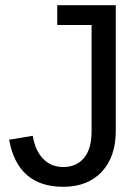

<svg xmlns="http://www.w3.org/2000/svg" viewBox="-20 -708 540 738"><path d="M223 10Q48 10 15 -171L106 -186Q115 -129 146 -97.5Q177 -66 223 -66Q274 -66 303 -101Q332 -136 332 -203V-612H200V-688H425V-205Q425 -105 371 -47.5Q317 10 223 10Z"/></svg>

Font: TharLon
Style: Regular
Weight: 400
Designer: Sai Zin Di Di Zone
Foundry: Sai Zin Di Di Zone, Sun Tun
Version: Version 1.003 September 27 2012